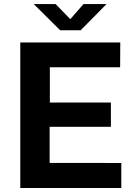

<svg xmlns="http://www.w3.org/2000/svg" viewBox="-20 -934 675 954"><path d="M80.8 0V-723H577.6L576.9 -599.8H227.7V-424.5H531V-303.8H226.7V-124.5L582.7 -124.2V0ZM279.2 -783.5 147.5 -913.9H256.1L329.3 -838.8L395 -913.9H509.3L380.7 -783.5Z"/></svg>

Font: Public Sans Thin
Style: Regular
Weight: 100
Designer: The Public Sans project authors (U.S. Web Design System). Libre Franklin designed by Pablo Impallari and Rodrigo Fuenzal
Version: Version 1.008